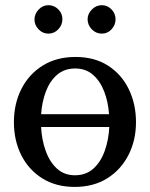

<svg xmlns="http://www.w3.org/2000/svg" viewBox="-20 -716 584 748"><path d="M509.8 -240.2Q509.8 -169.4 480.5 -112.1Q451.2 -54.7 397.7 -21.2Q344.2 12.2 271 12.2Q198.2 12.2 145 -21Q91.8 -54.2 63 -111.3Q34.2 -168.5 34.2 -240.2Q34.2 -311.5 63.2 -369.1Q92.3 -426.8 146.2 -460.4Q200.2 -494.1 273.9 -494.1Q348.6 -494.1 401.4 -460Q454.1 -425.8 481.9 -368.2Q509.8 -310.5 509.8 -240.2ZM404.8 -271Q401.4 -319.8 385.7 -360.1Q370.1 -400.4 342 -424.8Q314 -449.2 272.9 -449.2Q231 -449.2 202.6 -424.8Q174.3 -400.4 158.9 -360.1Q143.6 -319.8 140.1 -271ZM405.8 -221.2H140.1Q142.6 -171.4 158 -128.4Q173.3 -85.4 201.7 -59.3Q230 -33.2 272 -33.2Q314.9 -33.2 343.8 -59.1Q372.6 -85 387.9 -127.9Q403.3 -170.9 405.8 -221.2ZM430.2 -641.1Q430.2 -618.7 414.6 -601.8Q398.9 -585 376.5 -585Q354 -585 337.6 -601.8Q321.3 -618.7 321.3 -641.1Q321.3 -662.1 337.9 -679Q354.5 -695.8 376.5 -695.8Q398.9 -695.8 414.6 -679.2Q430.2 -662.6 430.2 -641.1ZM223.1 -641.1Q223.1 -618.7 207 -601.8Q190.9 -585 168.5 -585Q146.5 -585 130.4 -601.6Q114.3 -618.2 114.3 -640.1Q114.3 -661.6 130.4 -678.7Q146.5 -695.8 168.5 -695.8Q190.9 -695.8 207 -679.7Q223.1 -663.6 223.1 -641.1Z"/></svg>

Font: Charis
Style: Regular
Weight: 400
Designer: Walt Agee, Miriam Martin, Annie Olsen, Victor Gaultney, Lorna Priest, Alan Ward, Bob Hallissy, Martin Hosken, Sharon Cor
Foundry: SIL Global
Version: Version 7.000